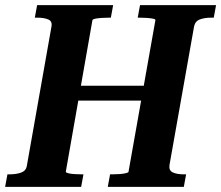

<svg xmlns="http://www.w3.org/2000/svg" viewBox="-42 -730 864 750"><path d="M197 -395H583L573 -337H186ZM-22 0 -13 -49H-4Q22 -49 41 -56Q60 -63 63 -83L159 -626Q163 -647 146.5 -654Q130 -661 104 -661H94L103 -710H400L391 -661H383Q369 -661 354.5 -660Q340 -659 330 -657Q320 -655 319 -651L215 -59Q215 -56 224 -53.5Q233 -51 247.5 -50Q262 -49 276 -49H284L275 0ZM379 0 388 -49H397Q411 -49 425 -50Q439 -51 449.5 -53.5Q460 -56 460 -59L565 -651Q566 -655 556 -657Q546 -659 532 -660Q518 -661 504 -661H496L505 -710H802L793 -661H783Q757 -661 738.5 -654Q720 -647 716 -626L620 -85Q617 -64 633 -56.5Q649 -49 676 -49H685L676 0Z"/></svg>

Font: Roboto Serif 72pt SemiCondensed SemiBold
Style: Italic
Weight: 600
Width: 4
Italic angle: -10°
Designer: Greg Gazdowicz
Foundry: Commercial Type
Version: Version 1.008